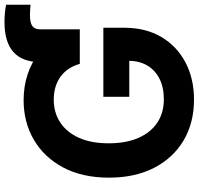

<svg xmlns="http://www.w3.org/2000/svg" viewBox="-34 -828 872 843"><g transform="rotate(-90 401.5 -406.0)"><path d="M551.3 -491.2V-667Q551.3 -743.7 595.2 -782.7Q639.2 -821.8 726.6 -821.8Q749 -821.8 768.6 -819.8Q788.1 -817.9 802.7 -814.5V-707.5Q792 -708.5 780 -709.2Q768.1 -710 756.8 -710Q724.1 -710 709.5 -699.7Q694.8 -689.5 694.8 -666V-491.2ZM386.2 10.3Q284.2 10.3 207 -35.4Q129.9 -81.1 86.7 -164.8Q43.5 -248.5 43.5 -362.8Q43.5 -480.5 88.4 -564.5Q133.3 -648.4 210.2 -693.1Q287.1 -737.8 383.3 -737.8Q444.8 -737.8 498 -720Q551.3 -702.1 593 -668.9Q634.8 -635.7 660.9 -590.8Q687 -545.9 694.8 -491.2H543Q535.6 -518.1 521.7 -539.1Q507.8 -560.1 487.8 -575Q467.8 -589.8 442.1 -597.7Q416.5 -605.5 385.7 -605.5Q329.1 -605.5 285.9 -577.1Q242.7 -548.8 218.5 -494.9Q194.3 -440.9 194.3 -364.3Q194.3 -287.6 218.3 -233.4Q242.2 -179.2 285.4 -150.6Q328.6 -122.1 387.7 -122.1Q439.9 -122.1 478 -141.4Q516.1 -160.6 536.4 -195.8Q556.6 -231 556.6 -278.3L588.4 -273.9H398.4V-387.7H701.7V-296.4Q701.7 -201.7 661.1 -133.1Q620.6 -64.5 549.3 -27.1Q478 10.3 386.2 10.3Z"/></g></svg>

Font: Inter 17pt
Style: Bold
Weight: 700
Version: Version 4.001;git-66647c0bb